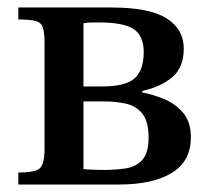

<svg xmlns="http://www.w3.org/2000/svg" viewBox="-20 -493 564 513"><path d="M298 0H29V-32Q74 -32 86.5 -43.5Q99 -55 99 -96V-377Q99 -406 94.5 -419.5Q90 -433 75 -437Q60 -441 29 -441V-473H277Q379 -473 425 -444Q471 -415 471 -363Q471 -313 440.5 -287Q410 -261 360 -250V-246Q387 -241 417 -229Q447 -217 468.5 -192.5Q490 -168 490 -126Q490 -62 439 -31Q388 0 298 0ZM258 -39Q288 -39 315.5 -43Q343 -47 360 -65.5Q377 -84 377 -126Q377 -168 360.5 -189Q344 -210 316.5 -216Q289 -222 258 -222H203V-41Q217 -40 229.5 -39.5Q242 -39 258 -39ZM203 -431V-262H252Q316 -262 340 -284Q364 -306 364 -354Q364 -397 337.5 -415Q311 -433 245 -433Q237 -433 226 -433Q215 -433 203 -431Z"/></svg>

Font: STIX Two Text Medium
Style: Regular
Weight: 500
Designer: Ross Mills, John Hudson & Paul Hanslow, Tiro Typeworks Ltd; with prior portions MicroPress Inc., and Coen Hoffman.
Foundry: Tiro Typeworks Ltd
Version: Version 2.13 b171